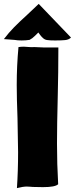

<svg xmlns="http://www.w3.org/2000/svg" viewBox="-63 -952 385 987"><path d="M220 -744Q193 -744 181 -746Q169 -747 160 -754.5Q151 -762 144 -771.5Q137 -781 134 -785Q131 -782 117 -768Q103 -754 89 -747Q70 -744 48 -744Q28 -744 10 -747L-43 -751Q-18 -784 9 -811.5Q36 -839 80 -879L136 -932L302 -759Q291 -748 272.5 -746Q254 -744 220 -744ZM237 -699Q237 -582 234 -463Q230 -305 230 -214Q230 -109 236 -5Q221 10 158 10Q122 10 105 9L93 8L75 7Q55 7 24 15Q30 -72 30 -170Q30 -209 28 -285L27 -343Q23 -449 23 -515Q23 -614 32 -710Q45 -712 60 -712Q68 -712 82 -710.5Q96 -709 115 -710Q167 -707 198 -708H237Z"/></svg>

Font: Londrina Solid Black
Style: Regular
Weight: 900
Designer: Marcelo Magalhaes
Foundry: Marcelo Magalhães
Version: Version 1.002